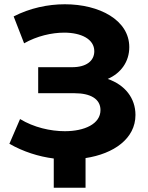

<svg xmlns="http://www.w3.org/2000/svg" viewBox="-20 -735 696 900"><path d="M615 -196C615 -275 566 -337 485 -365C547 -392 586 -446 586 -514C586 -641 446 -715 284 -715C204 -715 120 -697 44 -658L93 -532C153 -566 222 -582 281 -582C360 -582 422 -552 422 -495C422 -449 384 -420 318 -420H159V-298H330C403 -298 451 -272 451 -219C451 -154 376 -120 284 -120C216 -120 138 -138 74 -177L24 -61C89 -24 161 -1 232 8V145H381V6C513 -14 615 -85 615 -196Z"/></svg>

Font: Talent SemiBold
Style: Bold
Weight: 700
Designer: Mike Powis
Version: Version 1.001;hotconv 1.0.109;makeotfexe 2.5.65596